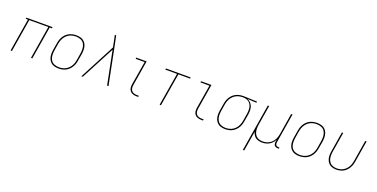

<svg xmlns="http://www.w3.org/2000/svg" viewBox="-21 -1668 5515 2806"><g transform="rotate(20 2736.0 -265.0)"><path d="M63 0H84L168 -511H464L380 0H401L485 -511H520L523 -530H116L113 -511H147Z M809 8H810Q842 8 875 0.5Q908 -7 937.5 -26Q967 -45 989 -73Q1011 -101 1023 -132.5Q1035 -164 1040 -197L1059 -307Q1064 -342 1063.5 -376.5Q1063 -411 1051.5 -442Q1040 -473 1017 -496Q994 -519 961 -528.5Q928 -538 894 -538H893Q861 -538 828 -530.5Q795 -523 765 -504Q735 -485 713.5 -457Q692 -429 680 -397.5Q668 -366 663 -333L645 -223Q639 -189 639.5 -154Q640 -119 651.5 -88Q663 -57 686 -34Q709 -11 742 -1.5Q775 8 809 8ZM810 -11Q771 -11 736 -25.5Q701 -40 682.5 -72Q664 -104 661.5 -142.5Q659 -181 665 -220L683 -330Q688 -360 699 -389Q710 -418 729.5 -443.5Q749 -469 776 -487Q803 -505 833 -512Q863 -519 893 -519Q932 -519 967 -504.5Q1002 -490 1020.5 -458Q1039 -426 1041.5 -387.5Q1044 -349 1038 -310L1020 -200Q1015 -170 1004.5 -141Q994 -112 974 -86.5Q954 -61 927 -43Q900 -25 870 -18Q840 -11 810 -11Z M1164 0H1186L1460 -521L1564 0H1586L1471 -575L1453 -662L1438 -735H1416Q1421 -716 1425 -696.5Q1429 -677 1433 -658L1454 -553Z M2022 0H2049V-19H2022Q1997 -19 1974.5 -26Q1952 -33 1937.5 -51Q1923 -69 1920.5 -93Q1918 -117 1922 -141L1986 -530H1823V-511H1962L1901 -145Q1896 -116 1899.5 -87.5Q1903 -59 1921 -38Q1939 -17 1966 -8.5Q1993 0 2022 0Z M2381 0H2402L2487 -511H2668L2671 -530H2287L2284 -511H2466Z M3030 0H3057V-19H3030Q3005 -19 2982.5 -26Q2960 -33 2945.5 -51Q2931 -69 2928.5 -93Q2926 -117 2930 -141L2994 -530H2831V-511H2970L2909 -145Q2904 -116 2907.5 -87.5Q2911 -59 2929 -38Q2947 -17 2974 -8.5Q3001 0 3030 0Z M3401 8Q3433 8 3466 0.5Q3499 -7 3528 -26.5Q3557 -46 3578.5 -74Q3600 -102 3611.5 -133.5Q3623 -165 3628 -197L3647 -307Q3652 -340 3651.5 -373Q3651 -406 3640.5 -435.5Q3630 -465 3607.5 -487Q3585 -509 3555 -519L3700 -511L3703 -530L3490 -538H3489Q3456 -538 3423 -530.5Q3390 -523 3359.5 -504.5Q3329 -486 3307 -458Q3285 -430 3272.5 -398Q3260 -366 3255 -333L3237 -223Q3231 -189 3231.5 -154Q3232 -119 3243.5 -88Q3255 -57 3278 -34Q3301 -11 3334 -1.5Q3367 8 3401 8ZM3402 -11Q3363 -11 3328 -26Q3293 -41 3274.5 -73Q3256 -105 3253.5 -143Q3251 -181 3257 -220L3275 -330Q3280 -360 3291 -389.5Q3302 -419 3322.5 -444.5Q3343 -470 3370 -487.5Q3397 -505 3427.5 -512Q3458 -519 3488 -519Q3519 -519 3547 -509.5Q3575 -500 3594.5 -479Q3614 -458 3622.5 -430Q3631 -402 3631 -371.5Q3631 -341 3626 -310L3608 -200Q3603 -171 3592.5 -142Q3582 -113 3563 -87.5Q3544 -62 3517.5 -44Q3491 -26 3461 -18.5Q3431 -11 3402 -11Z M3750 205H3771L3822 -103Q3830 -69 3851.5 -42.5Q3873 -16 3906.5 -4Q3940 8 3977 8Q4013 8 4050 -3.5Q4087 -15 4116.5 -42Q4146 -69 4164 -104L4158 -68Q4155 -48 4161 -28.5Q4167 -9 4185 -0.5Q4203 8 4224 8H4240V-11H4227Q4212 -11 4198.5 -17.5Q4185 -24 4181 -38.5Q4177 -53 4179 -68L4255 -530H4234L4180 -199Q4175 -170 4165 -141.5Q4155 -113 4136.5 -87.5Q4118 -62 4092 -44Q4066 -26 4036.5 -18.5Q4007 -11 3978 -11Q3948 -11 3919.5 -20.5Q3891 -30 3872 -51.5Q3853 -73 3844.5 -101Q3836 -129 3836 -159.5Q3836 -190 3841 -220L3892 -530H3871Z M4553 8H4554Q4586 8 4619 0.5Q4652 -7 4681.5 -26Q4711 -45 4733 -73Q4755 -101 4767 -132.5Q4779 -164 4784 -197L4803 -307Q4808 -342 4807.5 -376.5Q4807 -411 4795.5 -442Q4784 -473 4761 -496Q4738 -519 4705 -528.5Q4672 -538 4638 -538H4637Q4605 -538 4572 -530.5Q4539 -523 4509 -504Q4479 -485 4457.5 -457Q4436 -429 4424 -397.5Q4412 -366 4407 -333L4389 -223Q4383 -189 4383.5 -154Q4384 -119 4395.5 -88Q4407 -57 4430 -34Q4453 -11 4486 -1.5Q4519 8 4553 8ZM4554 -11Q4515 -11 4480 -25.5Q4445 -40 4426.5 -72Q4408 -104 4405.5 -142.5Q4403 -181 4409 -220L4427 -330Q4432 -360 4443 -389Q4454 -418 4473.5 -443.5Q4493 -469 4520 -487Q4547 -505 4577 -512Q4607 -519 4637 -519Q4676 -519 4711 -504.5Q4746 -490 4764.5 -458Q4783 -426 4785.5 -387.5Q4788 -349 4782 -310L4764 -200Q4759 -170 4748.5 -141Q4738 -112 4718 -86.5Q4698 -61 4671 -43Q4644 -25 4614 -18Q4584 -11 4554 -11Z M5129 8Q5161 8 5193.5 0Q5226 -8 5254.5 -27.5Q5283 -47 5303.5 -75Q5324 -103 5335.5 -134Q5347 -165 5352 -197L5407 -530H5386L5332 -200Q5327 -171 5317 -142.5Q5307 -114 5288.5 -88.5Q5270 -63 5244 -44.5Q5218 -26 5188.5 -18.5Q5159 -11 5130 -11Q5100 -11 5071.5 -20.5Q5043 -30 5024 -51.5Q5005 -73 4996.5 -101Q4988 -129 4988 -159.5Q4988 -190 4993 -220L5044 -530H5023L4973 -223Q4967 -189 4967 -155Q4967 -121 4977.5 -90Q4988 -59 5010 -35.5Q5032 -12 5064 -2Q5096 8 5129 8Z"/></g></svg>

Font: Iosevka Sparkle Thin
Style: Italic
Weight: 100
Italic angle: -9°
Designer: Belleve Invis
Foundry: Belleve Invis
Version: Version 4.5.0; ttfautohint (v1.8.3)